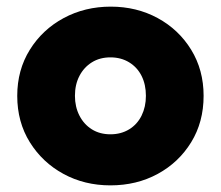

<svg xmlns="http://www.w3.org/2000/svg" viewBox="-20 -547 666 579"><path d="M313 12Q235 12 171.5 -22.5Q108 -57 70 -118Q32 -179 32 -258Q32 -336 70 -397Q108 -458 172 -492.5Q236 -527 314 -527Q392 -527 455.5 -492.5Q519 -458 556.5 -397Q594 -336 594 -258Q594 -179 556.5 -118Q519 -57 455.5 -22.5Q392 12 313 12ZM313 -142Q345 -142 369.5 -157Q394 -172 407 -198.5Q420 -225 420 -258Q420 -292 407 -318Q394 -344 369.5 -359Q345 -374 313 -374Q281 -374 257 -359Q233 -344 219.5 -318Q206 -292 206 -258Q206 -225 219.5 -198.5Q233 -172 257 -157Q281 -142 313 -142Z"/></svg>

Font: MuseoModerno Thin ExtraBold
Style: Regular
Weight: 800
Version: Version 1.002